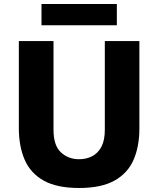

<svg xmlns="http://www.w3.org/2000/svg" viewBox="-20 -928 775 958"><path d="M675.5 -287.5Q675.5 -197.5 646.5 -130.8Q617.5 -64 551.5 -27Q485.5 10 374.5 10Q263.5 10 197.8 -27Q132 -64 103 -131.2Q74 -198.5 74 -289.5V-723H247V-280Q247 -202 284 -167.8Q321 -133.5 374.5 -133.5Q410.5 -133.5 439.8 -148.5Q469 -163.5 486 -195.8Q503 -228 503 -280V-723H675.5ZM563 -908V-802H187V-908Z"/></svg>

Font: Public Sans ExtraBold
Style: Regular
Weight: 800
Designer: The Public Sans Project Authors: Dan O. Williams and USWDS (Libre Franklin designed by Pablo Impallari and Rodrigo Fuenz
Version: Version 1.007